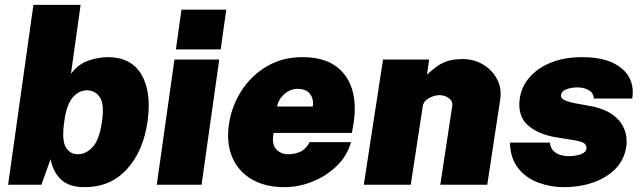

<svg xmlns="http://www.w3.org/2000/svg" viewBox="-20 -763 2648 793"><path d="M329 10Q266 10 232.5 -21Q199 -52 189 -106L151 0H13.5L118 -743H313L273 -458Q302.5 -498 344.8 -512.5Q387 -527 425.5 -527Q521 -527 563.8 -455.8Q606.5 -384.5 589.5 -262Q572 -138.5 504.2 -64.2Q436.5 10 329 10ZM302 -126Q335 -126 362.8 -155.8Q390.5 -185.5 401.5 -262Q411.5 -334 392 -362Q372.5 -390 339.5 -390Q305.5 -390 280.2 -360.5Q255 -331 245.5 -262Q234.5 -185.5 251.2 -155.8Q268 -126 302 -126Z M706.5 -559 729.5 -723H914.5L891.5 -559ZM627.5 0 700.5 -517H885.5L812.5 0Z M1155 10Q1075 10 1019.2 -22.8Q963.5 -55.5 938.8 -114.5Q914 -173.5 926 -252Q937 -326 977.5 -388.5Q1018 -451 1082.2 -489Q1146.5 -527 1228.5 -527Q1313 -527 1363.8 -492Q1414.5 -457 1433.5 -396.2Q1452.5 -335.5 1441 -259L1433.5 -214H1110Q1101.5 -167.5 1120.5 -146.8Q1139.5 -126 1171 -126Q1197.5 -126 1220 -136Q1242.5 -146 1259 -176H1430Q1413.5 -118.5 1370 -76.8Q1326.5 -35 1269.5 -12.5Q1212.5 10 1155 10ZM1124.5 -323H1272Q1276.5 -352.5 1261 -374.2Q1245.5 -396 1208.5 -396Q1179 -396 1154.2 -374.2Q1129.5 -352.5 1124.5 -323Z M1482.5 0 1562 -517H1752.5L1743.5 -455Q1762 -471.5 1780.8 -486Q1799.5 -500.5 1825.5 -509.8Q1851.5 -519 1892 -519Q1937 -519 1974.8 -496.8Q2012.5 -474.5 2033 -436Q2053.5 -397.5 2045.5 -349L1992.5 0H1798.5L1847.5 -323Q1851.5 -345 1834 -357.5Q1816.5 -370 1795.5 -370Q1774 -370 1751.5 -357.5Q1729 -345 1726 -323L1676.5 0Z M2308.5 10Q2254.5 10 2204 -8.5Q2153.5 -27 2120.8 -67.5Q2088 -108 2086 -174H2251Q2254 -149 2268.8 -137Q2283.5 -125 2300.2 -121.5Q2317 -118 2325.5 -118Q2358 -118 2379 -125.8Q2400 -133.5 2402 -149Q2404.5 -163.5 2391.8 -171.8Q2379 -180 2345 -185L2270.5 -197Q2198 -210.5 2157.8 -248Q2117.5 -285.5 2126.5 -355Q2133 -403 2165.8 -442Q2198.5 -481 2254.2 -504Q2310 -527 2385.5 -527Q2491.5 -527 2547.2 -481Q2603 -435 2591.5 -356H2433Q2431 -379.5 2411.5 -390.8Q2392 -402 2365.5 -402Q2338.5 -402 2318.8 -394Q2299 -386 2297 -371Q2295 -357.5 2311.8 -349.2Q2328.5 -341 2369 -334L2434 -322Q2482 -310 2510 -289.5Q2538 -269 2551 -245.2Q2564 -221.5 2566.8 -198.8Q2569.5 -176 2567 -160Q2559.5 -104.5 2523 -66.8Q2486.5 -29 2430.5 -9.5Q2374.5 10 2308.5 10Z"/></svg>

Font: Public Sans Black
Style: Italic
Weight: 900
Italic angle: -8°
Designer: The Public Sans project authors (U.S. Web Design System). Libre Franklin designed by Pablo Impallari and Rodrigo Fuenzal
Version: Version 1.007; ttfautohint (v1.8.1) -l 8 -r 50 -G 200 -x 14 